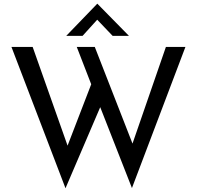

<svg xmlns="http://www.w3.org/2000/svg" viewBox="-20 -970 1048 1023"><path d="M41 -720H154L340 -194L466 -521L389 -720H485L686 -205L864 -720H968L683 32L514 -399L329 33ZM580 -779 498 -865 420 -779H333L498 -950H499L667 -779Z"/></svg>

Font: Synthetic
Style: Regular
Weight: 400
Designer: Santiago Orozco
Foundry: Typemade
Version: Version 2.000; ttfautohint (v1.8.4.7-5d5b)